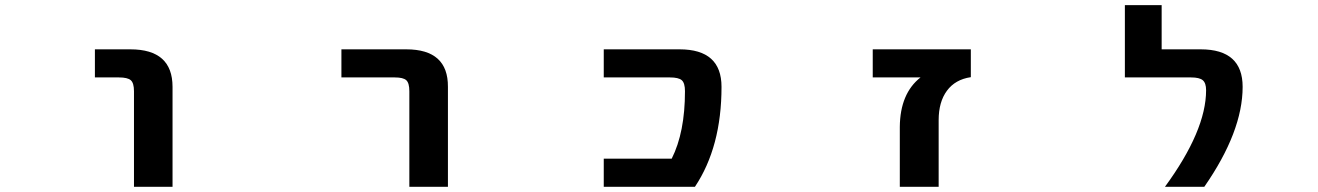

<svg xmlns="http://www.w3.org/2000/svg" viewBox="-20 -712 5040 734"><path d="M342.8 -416V-523.4H478.5Q639.6 -523.4 639.6 -379.9V2H492.2V-363.3Q492.2 -394.5 480 -405.3Q467.8 -416 434.6 -416Z M1285.2 -416V-523.4H1533.2Q1693.4 -523.4 1692.4 -379.9V2H1544.9V-363.3Q1544.9 -394.5 1533.2 -405.3Q1521.5 -416 1489.3 -416Z M2578.1 -523.4Q2738.3 -523.4 2738.3 -379.9Q2738.3 -150.4 2636.7 2H2288.1V-105.5H2547.9Q2598.6 -206.1 2598.6 -363.3Q2598.6 -394.5 2586.4 -405.3Q2574.2 -416 2541 -416H2288.1V-523.4Z M3499 -416H3316.4V-523.4H3691.4V-417Q3631.8 -408.2 3600.1 -365.2Q3568.4 -322.3 3568.4 -252.9V2H3419.9V-226.6Q3420.9 -354.5 3499 -416Z M4433.6 2Q4590.8 -212.9 4590.8 -367.2Q4590.8 -394.5 4578.1 -405.3Q4565.4 -416 4533.2 -416H4280.3V-692.4H4420.9V-523.4H4570.3Q4730.5 -523.4 4730.5 -379.9Q4730.5 -209 4584 2Z"/></svg>

Font: Gen Shin Gothic Monospace Bold
Style: Bold
Weight: 700
Designer: [Source Han Sans]
Ryoko NISHIZUKA  (kana & ideographs); Paul D. Hunt (Latin, Greek & Cyrillic); Wenlong ZHANG  (bopomofo
Version: Version 1.002.20150607